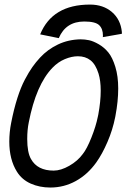

<svg xmlns="http://www.w3.org/2000/svg" viewBox="-20 -821 558 847"><path d="M351.6 -726.1Q270.5 -726.1 239.3 -652.8L157.2 -669.4Q210.9 -800.8 377 -800.8Q435.5 -800.8 473.9 -767.8Q512.2 -734.9 517.6 -679.7V-671.9L433.6 -657.2Q434.1 -659.7 434.1 -664.1Q434.1 -694.3 417.2 -710.2Q400.4 -726.1 351.6 -726.1ZM335.4 -647.5Q354 -647.5 372.8 -643.6Q391.6 -639.6 415.8 -625.7Q439.9 -611.8 458 -589.6Q476.1 -567.4 488.8 -526.1Q501.5 -484.9 501.5 -430.7Q501.5 -374.5 489.3 -310.1L488.3 -304.7Q477.1 -248 454.1 -194.8Q431.2 -141.6 404.8 -104.5Q366.7 -51.3 314.5 -22.5Q262.2 6.3 202.1 6.3Q154.8 6.3 115.7 -11Q76.7 -28.3 54.7 -63.5Q21 -117.2 21 -196.3Q21 -237.8 29.3 -279.3Q41 -339.4 56.4 -387.7Q71.8 -436 89.6 -469.7Q107.4 -503.4 122.8 -525.1Q138.2 -546.9 156.7 -566.9Q189.5 -602.5 235.1 -624.5Q280.8 -646.5 335.4 -647.5ZM116.7 -119.6Q145 -68.4 216.8 -68.4Q248.5 -68.4 285.6 -89.6Q322.8 -110.8 345.2 -141.6Q363.3 -164.1 383.3 -214.4Q403.3 -264.6 411.6 -306.2L413.6 -315.4Q424.3 -373.5 424.3 -420.9Q424.3 -465.3 414.6 -496.6Q401.9 -537.1 379.4 -554.9Q356.9 -572.8 323.7 -572.8Q296.4 -572.8 266.4 -560.3Q236.3 -547.9 211.4 -522Q139.2 -447.3 106.9 -281.2Q100.1 -248 100.1 -208Q100.1 -148.4 116.7 -119.6Z"/></svg>

Font: Fantasque Sans Mono
Style: Italic
Weight: 400
Italic angle: -11°
Monospace: yes
Designer: Jany Belluz
Version: Version 1.8.0 ; ttfautohint (v1.8.2)